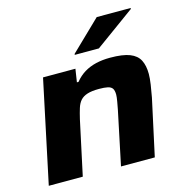

<svg xmlns="http://www.w3.org/2000/svg" viewBox="-107 -823 889 922"><g transform="rotate(-15 338.0 -361.5)"><path d="M23 0 131 -510H292L282 -445H290Q311 -471 337.5 -487Q364 -503 396 -510.5Q428 -518 466 -518Q529 -518 563.5 -504.5Q598 -491 612 -463.5Q626 -436 626 -395Q626 -374 621.5 -343Q617 -312 611 -281L550 0H382L438 -267Q441 -282 445 -305Q449 -328 449 -339Q449 -360 442 -370Q435 -380 419 -383.5Q403 -387 376 -387Q340 -387 318 -380Q296 -373 283.5 -359Q271 -345 264 -322.5Q257 -300 250 -270L192 0ZM306 -575 307 -580 455 -723H624L623 -718L426 -575Z"/></g></svg>

Font: Saira Expanded
Style: Bold Italic
Weight: 700
Width: 7
Italic angle: -12°
Designer: Hector Gatti with collaboration of the Omnibus-Type team
Foundry: Omnibus-Type
Version: Version 1.101